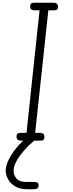

<svg xmlns="http://www.w3.org/2000/svg" viewBox="-20 -1024 532 1398"><path d="M135.5 0Q115.5 0 107.8 -8Q100 -16 100 -27.5Q100 -41 105.8 -48.8Q111.5 -56.5 131.5 -56.5H173L268 -949H234.5Q214.5 -949 206.8 -956.8Q199 -964.5 199 -976.5Q199 -989 205 -996.5Q211 -1004 230.5 -1004H367Q387.5 -1004 395 -996Q402.5 -988 402.5 -976.5Q402.5 -964 397.2 -956.5Q392 -949 372 -949H332L236 -56.5H269.5Q288.5 -56.5 296 -48.5Q303.5 -40.5 303.5 -27.5Q303.5 -15 298.2 -7.5Q293 0 273 0ZM179 354Q125 354 90 332.8Q55 311.5 38.2 280.2Q21.5 249 21.5 219Q21.5 184 42 141Q62.5 98 98.5 54Q134.5 10 181 -27.5Q191 -36 195.5 -38Q200 -40 205 -40Q218 -40 226.2 -33Q234.5 -26 234.5 -14.5Q234.5 -4.5 226.5 2Q185 37 151.5 76Q118 115 98.5 151.8Q79 188.5 79 217Q79 251 100 275.8Q121 300.5 164 300.5H222Q244 300.5 252.5 306Q261 311.5 261 326Q261 341 252 347.5Q243 354 222 354Z"/></svg>

Font: Edu SA Hand Cursive
Style: Regular
Weight: 400
Designer: Tina and Corey Anderson, Eben Sorkin, Mirko Velimirovic
Foundry: Google for Education
Version: Version 2.000